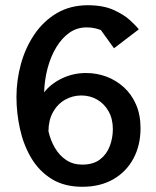

<svg xmlns="http://www.w3.org/2000/svg" viewBox="-20 -712 598 736"><path d="M295.9 4Q225.8 4 177.2 -26.5Q128.7 -57 99.1 -107.5Q69.6 -158 56.4 -218.6Q43.1 -279.2 43.1 -340Q43.1 -404.8 60.3 -467Q77.4 -529.2 111.8 -580Q146.2 -630.9 197.2 -661.2Q248.3 -691.5 315.6 -692Q375.7 -692 415.9 -673.7Q456 -655.4 479.5 -633.5Q503 -611.6 512 -599.4L417 -526.9L366.6 -596.8Q358.2 -600.2 344.2 -603.6Q330.1 -607 311.9 -607Q275.1 -607 245.9 -586.4Q216.8 -565.8 195.6 -530.5Q174.4 -495.2 162.5 -450.8Q150.7 -406.3 149.1 -358Q175 -391.1 217.8 -411.6Q260.6 -432.1 309.8 -432.1Q351 -432.1 388.2 -418.2Q425.4 -404.2 455 -377.3Q484.5 -350.4 501.6 -311.1Q518.7 -271.8 518.7 -220.6Q518.7 -155 491.4 -104.2Q464.1 -53.4 414.1 -24.7Q364 4 295.9 4ZM295.3 -81Q337 -81 362.7 -100.3Q388.4 -119.6 400.5 -151.1Q412.6 -182.6 412.6 -217Q412.6 -256.3 396.2 -285.3Q379.8 -314.4 352.5 -330.2Q325.2 -346 291.8 -346Q258.2 -346 229.2 -329.5Q200.3 -313 183.2 -282.2Q166.1 -251.4 165.7 -208.9Q173.7 -173.7 190.8 -144.7Q207.9 -115.7 234.1 -98.3Q260.3 -81 295.3 -81Z"/></svg>

Font: Kreon Light
Style: Regular
Weight: 300
Designer: Julia Petretta
Foundry: Julia Petretta and Eli Heuer
Version: Version 2.002